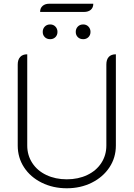

<svg xmlns="http://www.w3.org/2000/svg" viewBox="-20 -1000 716 1029"><path d="M75 -220V-654Q75 -680 88 -694.5Q101 -709 126 -709V-220Q126 -168 153 -126.5Q180 -85 228.5 -62Q277 -39 338 -39Q399 -39 447.5 -62Q496 -85 523 -126.5Q550 -168 550 -220V-654Q550 -681 563 -695Q576 -709 601 -709V-220Q601 -155 566.5 -103Q532 -51 472 -21Q412 9 338 9Q264 9 203.5 -21Q143 -51 109 -103Q75 -155 75 -220ZM209 -829Q209 -846 220 -857.5Q231 -869 249 -869Q266 -869 277 -857.5Q288 -846 288 -829Q288 -812 277 -801Q266 -790 249 -790Q231 -790 220 -801Q209 -812 209 -829ZM386 -829Q386 -846 397 -857.5Q408 -869 426 -869Q443 -869 454 -857.5Q465 -846 465 -829Q465 -812 454 -801Q443 -790 426 -790Q408 -790 397 -801Q386 -812 386 -829ZM244 -980H480Q480 -959 466.5 -947.5Q453 -936 430 -936H195Q195 -957 208.5 -968.5Q222 -980 244 -980Z"/></svg>

Font: K2D Thin
Style: Regular
Weight: 100
Designer: Katatrad Aksorn Co.,Ltd.
Foundry: Cadson Demak Co.,Ltd.
Version: Version 1.000; ttfautohint (v1.6)